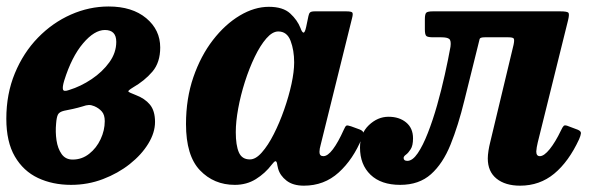

<svg xmlns="http://www.w3.org/2000/svg" viewBox="-20 -555 1839 592"><path d="M-0.5 -189Q-0.5 -265.5 25.8 -329Q52 -392.5 97 -438.8Q142 -485 198.5 -510Q255 -535 315 -535Q387.5 -535 430.8 -499Q474 -463 474 -408.5Q474 -362.5 450 -334.2Q426 -306 389.5 -285Q374 -275.5 375.8 -272.8Q377.5 -270 398.5 -262Q426.5 -251.5 442.2 -232.5Q458 -213.5 458 -179Q458 -146 437.2 -112Q416.5 -78 380.2 -49.2Q344 -20.5 297.5 -2.8Q251 15 199 15Q142.5 15 97.2 -6.2Q52 -27.5 25.8 -72.5Q-0.5 -117.5 -0.5 -189ZM193 -277.5Q229 -288.5 262.5 -311Q296 -333.5 317.2 -363Q338.5 -392.5 338.5 -426Q338.5 -462.5 303.5 -462.5Q271 -462.5 236 -421.2Q201 -380 178 -306.5Q172 -286.5 174.2 -279Q176.5 -271.5 193 -277.5ZM235 -227Q220 -222.5 205.2 -219.2Q190.5 -216 177.5 -213.5Q163 -210 158.8 -202Q154.5 -194 153 -174Q150.5 -148 154.2 -122.5Q158 -97 170 -80Q182 -63 204 -63Q232.5 -63 255 -80.8Q277.5 -98.5 290.2 -125.8Q303 -153 303 -181.5Q303 -201 294 -211.2Q285 -221.5 271 -227.5Q261.5 -231.5 253.8 -231.2Q246 -231 235 -227Z M1096 -129.5Q1069 -63.5 1024.2 -23Q979.5 17.5 917 17.5Q883.5 17.5 863.5 2Q843.5 -13.5 837.5 -35Q836 -41.5 835.2 -45.2Q834.5 -49 834 -52Q832 -59 828.5 -57.8Q825 -56.5 818 -47.5Q797.5 -20.5 769 -2.8Q740.5 15 704 15Q639.5 15 596.5 -30Q553.5 -75 553.5 -172.5Q553.5 -251 576.2 -317Q599 -383 636.5 -431.5Q674 -480 719.2 -507Q764.5 -534 809 -534Q852.5 -534 874.8 -513.5Q897 -493 906.5 -468.5Q911 -455.5 915.5 -454.5Q920 -453.5 924 -472L931 -505.5Q932.5 -513.5 936.2 -516.8Q940 -520 950.5 -520H1047.5Q1064 -520 1066.5 -516Q1069 -512 1065.5 -499L968.5 -107.5Q967 -103 966 -96.8Q965 -90.5 965 -86.5Q965 -73.5 977 -73.5Q990.5 -73.5 1006.5 -94.8Q1022.5 -116 1040 -155Q1044.5 -165.5 1047.8 -167.5Q1051 -169.5 1062.5 -165.5L1088.5 -156Q1098.5 -152 1099.8 -147.2Q1101 -142.5 1096 -129.5ZM887 -362.5Q887 -400 876 -429Q865 -458 838 -458Q820 -458 801.2 -436.5Q782.5 -415 765.5 -379.8Q748.5 -344.5 735.2 -303Q722 -261.5 714.5 -220.8Q707 -180 707 -147.5Q707 -107 716.5 -85.2Q726 -63.5 750 -63.5Q768 -63 787.2 -84.8Q806.5 -106.5 824.2 -141.5Q842 -176.5 856.2 -217.2Q870.5 -258 878.8 -296.2Q887 -334.5 887 -362.5Z M1090 -100Q1090 -143 1117.2 -169Q1144.5 -195 1178 -195Q1211 -195 1232.2 -177.5Q1253.5 -160 1253.5 -128.5Q1253.5 -106 1246.2 -94.8Q1239 -83.5 1231.8 -78.2Q1224.5 -73 1224.5 -68Q1224.5 -59 1236 -59Q1252 -59 1268 -82.5Q1284 -106 1299.2 -145Q1314.5 -184 1327.8 -230.8Q1341 -277.5 1351.5 -324.8Q1362 -372 1369 -411Q1371.5 -429.5 1365.2 -434.8Q1359 -440 1341 -440H1316Q1299.5 -440 1294.8 -443.8Q1290 -447.5 1290 -464.5V-495.5Q1290 -512 1294.5 -516Q1299 -520 1315 -520H1707.5Q1729.5 -520 1732.8 -515.5Q1736 -511 1731.5 -492.5L1638 -115.5Q1636.5 -110.5 1635 -101Q1633.5 -91.5 1633.5 -88Q1633.5 -73.5 1644.5 -73.5Q1657.5 -73.5 1675 -95.2Q1692.5 -117 1709.5 -152.5Q1714.5 -163.5 1718.2 -167Q1722 -170.5 1733.5 -165.5L1761.5 -155Q1772 -150.5 1771.2 -143.8Q1770.5 -137 1765.5 -125.5Q1733.5 -56.5 1688.8 -19.5Q1644 17.5 1583.5 17.5Q1538 17.5 1511 -4.2Q1484 -26 1484 -66.5Q1484 -76.5 1486.2 -90.8Q1488.5 -105 1491 -114.5L1563.5 -417Q1566.5 -431.5 1564.2 -435.8Q1562 -440 1547.5 -440H1474.5Q1460 -440 1458.8 -434.5Q1457.5 -429 1454 -415Q1431 -324 1412 -246Q1393 -168 1369.2 -109.2Q1345.5 -50.5 1308.8 -17.8Q1272 15 1214 15Q1155 15 1122.5 -16.2Q1090 -47.5 1090 -100Z"/></svg>

Font: Besley* Narrow
Style: Bold Italic
Weight: 700
Width: 4
Italic angle: -13°
Designer: Owen Earl
Foundry: indestructible type*
Version: Version 3.000; ttfautohint (v1.8.3)